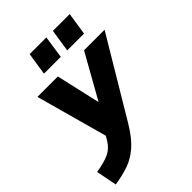

<svg xmlns="http://www.w3.org/2000/svg" viewBox="-316 -854 1203 1203"><g transform="rotate(-45 285.5 -252.5)"><path d="M-19 227 -46 89Q28 77 69 58Q110 39 137 -6L153 -33L22 -508H203L270 -214L435 -508H617L307 11Q258 93 208.5 136Q159 179 103.5 198Q48 217 -19 227ZM360 -582 383 -732H532L509 -582ZM154 -582 177 -732H325L303 -582Z"/></g></svg>

Font: Mulish Black
Style: Italic
Weight: 900
Italic angle: -9°
Designer: Vernon Adams
Foundry: Vernon Adams
Version: Version 3.603; ttfautohint (v1.8.3)